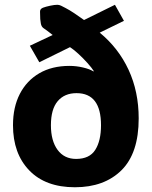

<svg xmlns="http://www.w3.org/2000/svg" viewBox="-20 -769 633 801"><path d="M292.5 12.2Q169.9 12.2 102.1 -58.1Q34.2 -128.4 34.2 -246.6Q34.2 -321.8 62.7 -377.2Q91.3 -432.6 144 -463.4Q196.8 -494.1 269.5 -494.1Q298.3 -494.1 326.2 -487.5Q354 -481 369.6 -471.2L371.6 -472.2Q362.3 -486.8 344.7 -506.3Q327.1 -525.9 307.6 -543.9Q288.1 -562 272 -572.3L144 -509.3L104.5 -578.1L199.7 -623Q190.9 -630.4 180.2 -638.2Q169.4 -646 161.1 -651.9Q152.8 -657.7 150.4 -670.9Q148.9 -678.7 147.9 -689.5Q147 -700.2 147 -720.7Q147 -731.9 159.2 -736.8Q170.9 -741.2 189 -745.1Q207 -749 219.2 -749Q226.6 -749 234.4 -745.4Q242.2 -741.7 253.9 -735.4Q270 -727.1 290.5 -713.4Q311 -699.7 330.6 -685.5L459.5 -749L497.1 -682.1L396 -632.8Q474.1 -568.8 516.4 -477.8Q558.6 -386.7 558.6 -274.9Q558.6 -129.9 486.8 -58.8Q415 12.2 292.5 12.2ZM297.4 -106Q353.5 -106 377.4 -143.8Q401.4 -181.6 401.4 -246.6Q401.4 -380.4 299.3 -380.4Q249 -380.4 220.7 -346.9Q192.4 -313.5 192.4 -246.6Q192.4 -181.6 220.2 -143.8Q248 -106 297.4 -106Z"/></svg>

Font: ADLaM Display
Style: Regular
Weight: 400
Designer: Mark Jamra, Neil Patel, Concept: Andrew Footit
Foundry: Microsoft
Version: Version 2.000; ttfautohint (v1.8.4.7-5d5b);gftools[0.9.28]